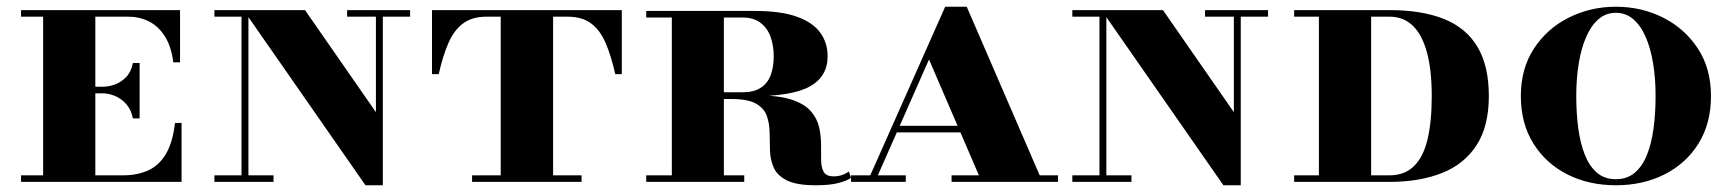

<svg xmlns="http://www.w3.org/2000/svg" viewBox="-20 -540 5140 570"><path d="M374.5 -188.5Q369.5 -214.5 354.8 -231Q340 -247.5 321.2 -255.2Q302.5 -263 285 -263H230V-282.5H285Q302.5 -282.5 321.2 -289.2Q340 -296 354.8 -311.5Q369.5 -327 374.5 -353H394.5V-188.5ZM499.5 -175H519V0H42.5V-19.5H108V-490.5H42.5V-510H514.5V-355H494.5Q488.5 -402.5 469.2 -432.5Q450 -462.5 422 -476.5Q394 -490.5 360.5 -490.5H263V-19.5H345Q388.5 -19.5 420.8 -34.5Q453 -49.5 473 -83.8Q493 -118 499.5 -175Z M1065 10 703 -510H885.5L1096 -207V-510H1116.5V10ZM616.5 0V-19.5H792V0ZM697 0V-490.5H616.5V-510H717.5V0ZM1010.5 -490.5V-510H1197.5V-490.5Z M1262.5 -320V-510H1826V-320H1806.5Q1794 -376 1777.2 -414Q1760.5 -452 1733.8 -471.2Q1707 -490.5 1664.5 -490.5H1424.5Q1382.5 -490.5 1355.8 -471.2Q1329 -452 1312 -414Q1295 -376 1282.5 -320ZM1381.5 0V-19.5H1706.5V0ZM1466.5 0V-504.5H1622V0Z M2054.5 -254V-266H2184Q2217 -266 2237.5 -278.8Q2258 -291.5 2267.5 -315.8Q2277 -340 2277 -373Q2277 -405 2267.5 -431Q2258 -457 2237.5 -472.5Q2217 -488 2184 -488H1898.5V-507.5H2221.5Q2298 -507.5 2345.5 -490.5Q2393 -473.5 2415 -443.2Q2437 -413 2437 -373Q2437 -313 2384.5 -283.5Q2332 -254 2209 -254ZM1898.5 0V-19.5H2189.5V0ZM1974.5 0V-507.5H2129V0ZM2401.5 10Q2345.5 10 2317 -4Q2288.5 -18 2277.8 -40.8Q2267 -63.5 2266 -90.8Q2265 -118 2264.8 -145.2Q2264.5 -172.5 2256.8 -195.2Q2249 -218 2225 -232Q2201 -246 2151.5 -246H2054.5V-256.5H2231.5Q2295 -256.5 2332.2 -243.5Q2369.5 -230.5 2387.8 -209.2Q2406 -188 2411.8 -162.2Q2417.5 -136.5 2417.5 -110.8Q2417.5 -85 2417.8 -63.8Q2418 -42.5 2425.5 -29.5Q2433 -16.5 2455 -16.5Q2468 -16.5 2479.2 -20.2Q2490.5 -24 2500 -31L2506.5 -12Q2494.5 -3.5 2469.5 3.2Q2444.5 10 2401.5 10Z M2555 0 2786 -520H2850L3075 0H2894.5L2738 -363.5L2577.5 0ZM2506.5 0V-19.5H2669V0ZM2637 -147V-166.5H2942V-147ZM2805 0V-19.5H3121V0Z M3612 10 3250 -510H3432.5L3643 -207V-510H3663.5V10ZM3163.5 0V-19.5H3339V0ZM3244 0V-490.5H3163.5V-510H3264.5V0ZM3557.5 -490.5V-510H3744.5V-490.5Z M3822 0V-19.5H4105Q4149.5 -19.5 4177.2 -46.2Q4205 -73 4217.8 -125.5Q4230.5 -178 4230.5 -255Q4230.5 -331 4216.5 -383.5Q4202.5 -436 4174.8 -463.2Q4147 -490.5 4105 -490.5H3822V-510H4105Q4201.5 -510 4267.2 -483.5Q4333 -457 4366.5 -400.5Q4400 -344 4400 -255Q4400 -165 4363.5 -108.8Q4327 -52.5 4260.5 -26.2Q4194 0 4105 0ZM3895.5 0V-510H4050.5V0Z M4777 10Q4697 10 4633.2 -22.2Q4569.5 -54.5 4532.2 -114Q4495 -173.5 4495 -255Q4495 -336.5 4534 -396Q4573 -455.5 4637.5 -487.8Q4702 -520 4777 -520Q4853 -520 4917.2 -487.8Q4981.5 -455.5 5020.5 -396Q5059.5 -336.5 5059.5 -255Q5059.5 -173.5 5022.5 -114Q4985.5 -54.5 4921.5 -22.2Q4857.5 10 4777 10ZM4777 -8Q4810.5 -8 4833.2 -27.2Q4856 -46.5 4869.5 -80.5Q4883 -114.5 4889 -159.2Q4895 -204 4895 -255Q4895 -306.5 4887.8 -351.2Q4880.5 -396 4865.8 -430Q4851 -464 4828.8 -483Q4806.5 -502 4777 -502Q4747.5 -502 4725.5 -483Q4703.5 -464 4688.8 -430Q4674 -396 4666.8 -351.2Q4659.5 -306.5 4659.5 -255Q4659.5 -204 4665.5 -159.2Q4671.5 -114.5 4685 -80.5Q4698.5 -46.5 4721 -27.2Q4743.5 -8 4777 -8Z"/></svg>

Font: Bodoni Moda SC 11pt
Style: Bold
Weight: 700
Version: Version 2.005